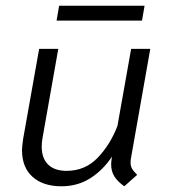

<svg xmlns="http://www.w3.org/2000/svg" viewBox="-20 -641 591 672"><path d="M437 -72Q437 -60 442 -51Q447 -42 460 -29L415 11Q391 -6 380 -24Q369 -42 369 -66Q369 -73 371 -87L372 -93Q341 -46 296.5 -17.5Q252 11 195 11Q131 11 94 -22Q57 -55 57 -116Q57 -127 61 -155L117 -470H184L129 -159Q126 -143 126 -128Q126 -87 148.5 -65Q171 -43 213 -43Q278 -43 322 -89Q366 -135 391 -200L439 -470H506L438 -85Q437 -80 437 -72ZM187 -621H486L477 -569H178Z"/></svg>

Font: KoHo
Style: Italic
Weight: 400
Italic angle: -10°
Designer: Cadson Demak & Katatrad Team
Foundry: Cadson Demak Co.,Ltd.
Version: Version 1.000